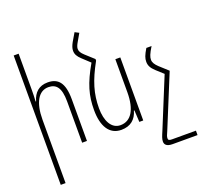

<svg xmlns="http://www.w3.org/2000/svg" viewBox="-162 -960 1472 1385"><g transform="rotate(-20 574.0 -267.5)"><path d="M113 -760H75V233H112V-253C112 -386 157 -460 231 -460C291 -460 324 -423 324 -317V0H361V-320C361 -450 316 -494 238 -494C171 -494 131 -456 114 -394H110C112 -423 113 -449 113 -479Z M621 -534 556 -593C534 -613 525 -629 525 -646C525 -660 532 -676 542 -693L576 -752L545 -768L508 -705C495 -681 489 -663 489 -645C489 -619 500 -599 527 -574L585 -520C509 -388 485 -303 485 -191C485 -69 530 10 623 10C695 10 737 -29 754 -90H758L763 0H793V-484H755V-231C755 -97 709 -24 628 -24C559 -24 523 -95 523 -191C523 -303 550 -393 621 -522Z M874 192C874 216 890 233 934 233H1125V199H942C919 199 913 194 913 181C913 169 918 155 930 130L1095 -272L1029 -332C1007 -353 995 -371 995 -392C995 -413 1003 -435 1033 -484H993C966 -439 958 -417 958 -390C958 -362 969 -340 998 -313L1053 -263L897 118C882 153 874 172 874 192Z"/></g></svg>

Font: Noto Sans Armenian Condensed ExtraLight
Style: Regular
Weight: 200
Width: 3
Designer: Monotype Design Team
Foundry: Monotype Imaging Inc.
Version: Version 2.008